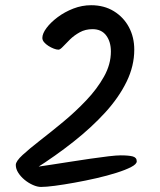

<svg xmlns="http://www.w3.org/2000/svg" viewBox="-20 -745 621 744"><path d="M206.8 -552.5Q199 -552.5 188.4 -556.6Q177.7 -560.7 167.5 -567.2Q157.4 -573.7 150.7 -581.6Q144.1 -589.6 144.1 -598Q144.1 -614.9 160.1 -636.4Q176.1 -657.9 203.2 -678.3Q230.4 -698.7 264.2 -711.8Q298 -724.8 333 -724.8Q383.4 -724.8 421.2 -701.6Q458.9 -678.4 479.6 -639.7Q500.3 -600.9 500.3 -552.5Q500.3 -489.5 470.6 -428.5Q440.9 -367.5 388 -309.4Q335 -251.3 265.2 -196.1Q195.5 -140.9 115 -89.9L118 -97.8Q140 -100.9 174.8 -106.2Q209.7 -111.6 250.2 -117.9Q290.7 -124.2 330.1 -130Q369.6 -135.7 400.6 -139.4Q431.7 -143 447.3 -143Q478.4 -143 494.2 -138.9Q509.9 -134.7 509.9 -119.9Q509.9 -109.1 488.4 -97.9Q466.8 -86.6 431.3 -75.4Q395.7 -64.1 353.3 -54.4Q310.9 -44.7 269 -37.2Q227.1 -29.6 192.8 -25.1Q158.5 -20.6 139.1 -20.6Q124.7 -20.6 107.6 -28.2Q90.4 -35.8 75.4 -48.1Q60.4 -60.5 50.8 -75.5Q41.2 -90.5 41.2 -105.9Q41.2 -120.2 67.8 -144.7Q94.5 -169.2 136.1 -201.5Q177.8 -233.7 225.2 -273Q272.7 -312.4 314.5 -356.5Q356.4 -400.6 383 -448.2Q409.7 -495.8 409.7 -545.4Q409.7 -583.4 391.4 -607.7Q373.1 -632 338.5 -632Q310.9 -632 289.2 -620Q267.4 -608 251.4 -592.3Q235.3 -576.6 224.1 -564.5Q212.8 -552.5 206.8 -552.5Z"/></svg>

Font: Kalam Variable Light
Style: Regular
Weight: 300
Designer: Lipi Raval, Jonny Pinhorn
Foundry: Indian Type Foundry
Version: Version 3.000